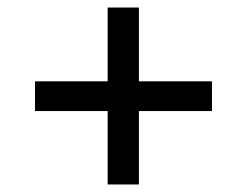

<svg xmlns="http://www.w3.org/2000/svg" viewBox="-20 -598 656 510"><path d="M266 -108V-303H73V-382H266V-578H349V-382H543V-303H349V-108Z"/></svg>

Font: Overpass Mono Light
Style: Regular
Weight: 400
Monospace: yes
Version: Version 4.000